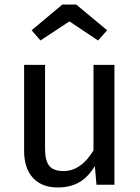

<svg xmlns="http://www.w3.org/2000/svg" viewBox="-20 -812 615 844"><path d="M483 0H404L397 -82Q367 -33 328 -10.5Q289 12 233 12Q164 12 125 -30Q86 -72 86 -149V-527H178V-159Q178 -105 197 -82.5Q216 -60 259 -60Q336 -60 391 -151V-527H483ZM119 -679 254 -792H315L451 -679L411 -634L285 -718L158 -634Z"/></svg>

Font: Statis Sans
Style: Regular
Weight: 400
Designer: bBox Type GmbH
Foundry: bBox Type GmbH
Version: Version 1.000